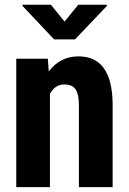

<svg xmlns="http://www.w3.org/2000/svg" viewBox="-20 -770 532 790"><path d="M176.8 -528.3 180.7 -476.1Q227.5 -538.1 303.2 -538.1Q439.5 -538.1 443.4 -347.2V0H304.7V-336.9Q304.7 -381.8 291.3 -402.1Q277.8 -422.4 244.1 -422.4Q206.5 -422.4 185.5 -383.8V0H46.9V-528.3ZM245.6 -681.2 302.2 -750.5H419.4V-745.1L288.6 -607.9H202.6L72.3 -746.1V-750.5H189.5Z"/></svg>

Font: Roboto Condensed
Style: Bold
Weight: 700
Designer: Google
Version: Version 2.134; 2016